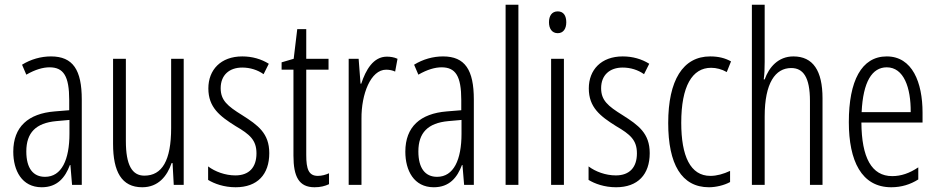

<svg xmlns="http://www.w3.org/2000/svg" viewBox="-20 -780 3955 810"><path d="M195 -542C153 -542 110 -530 73 -507L91 -465C129 -487 162 -496 189 -496C248 -496 272 -459 272 -358V-315L211 -310C99 -301 36 -245 36 -140C36 -61 72 10 156 10C222 10 255 -31 275 -84H277L284 0H325V-360C325 -485 288 -542 195 -542ZM217 -269 273 -274V-216C273 -106 240 -34 170 -34C120 -34 91 -70 91 -141C91 -220 131 -261 217 -269Z M755 -532H702V-240C702 -103 664 -39 589 -39C537 -39 511 -84 511 -185V-532H457V-173C457 -56 493 10 580 10C648 10 685 -37 704 -92H708L713 0H755Z M1116 -134C1116 -218 1068 -252 1002 -294C939 -333 911 -357 911 -408C911 -463 947 -495 1002 -495C1035 -495 1067 -485 1092 -467L1114 -511C1082 -531 1044 -542 1002 -542C911 -542 859 -485 859 -407C859 -327 907 -290 974 -248C1034 -213 1062 -189 1062 -133C1062 -74 1031 -40 973 -40C930 -40 887 -56 858 -78V-21C884 -5 925 10 974 10C1066 10 1116 -44 1116 -134Z M1321 -38C1282 -38 1272 -67 1272 -126V-486H1366V-532H1272V-657H1234L1219 -532L1168 -517V-486H1218V-123C1218 -35 1241 10 1307 10C1332 10 1351 5 1368 -3V-49C1355 -43 1338 -38 1321 -38Z M1612 -541C1555 -541 1523 -485 1504 -427H1501L1493 -532H1451V0H1505V-279C1504 -383 1544 -486 1609 -486C1623 -486 1637 -483 1647 -478L1657 -532C1642 -539 1626 -541 1612 -541Z M1849 -542C1807 -542 1764 -530 1727 -507L1745 -465C1783 -487 1816 -496 1843 -496C1902 -496 1926 -459 1926 -358V-315L1865 -310C1753 -301 1690 -245 1690 -140C1690 -61 1726 10 1810 10C1876 10 1909 -31 1929 -84H1931L1938 0H1979V-360C1979 -485 1942 -542 1849 -542ZM1871 -269 1927 -274V-216C1927 -106 1894 -34 1824 -34C1774 -34 1745 -70 1745 -141C1745 -220 1785 -261 1871 -269Z M2167 0V-760H2113V0Z M2333 -732C2308 -732 2296 -713 2296 -686C2296 -659 2309 -640 2333 -640C2356 -640 2369 -658 2369 -686C2369 -713 2358 -732 2333 -732ZM2359 -532H2305V0H2359Z M2721 -134C2721 -218 2673 -252 2607 -294C2544 -333 2516 -357 2516 -408C2516 -463 2552 -495 2607 -495C2640 -495 2672 -485 2697 -467L2719 -511C2687 -531 2649 -542 2607 -542C2516 -542 2464 -485 2464 -407C2464 -327 2512 -290 2579 -248C2639 -213 2667 -189 2667 -133C2667 -74 2636 -40 2578 -40C2535 -40 2492 -56 2463 -78V-21C2489 -5 2530 10 2579 10C2671 10 2721 -44 2721 -134Z M2971 10C2999 10 3035 2 3060 -12V-59C3032 -46 3004 -38 2977 -38C2892 -38 2854 -122 2854 -262C2854 -416 2900 -494 2980 -494C3002 -494 3025 -488 3046 -476L3064 -521C3039 -535 3011 -542 2976 -542C2861 -542 2799 -441 2799 -261C2799 -88 2855 10 2971 10Z M3206 -519V-760H3152V0H3206V-289C3206 -430 3251 -493 3318 -493C3368 -493 3397 -455 3397 -354V0H3450V-365C3450 -482 3410 -542 3327 -542C3263 -542 3224 -496 3206 -445H3202C3205 -468 3206 -489 3206 -519Z M3721 -542C3614 -542 3561 -438 3561 -265C3561 -102 3614 10 3740 10C3783 10 3821 -2 3854 -23V-74C3817 -49 3781 -37 3744 -37C3657 -37 3615 -115 3614 -263H3872V-305C3872 -432 3829 -542 3721 -542ZM3721 -496C3793 -496 3823 -410 3822 -307H3615C3621 -435 3659 -496 3721 -496Z"/></svg>

Font: Noto Sans Devanagari ExtraCondensed Light
Style: Regular
Weight: 300
Width: 2
Designer: Jelle Bosma - Monotype Design Team
Foundry: Monotype Imaging Inc.
Version: Version 2.004